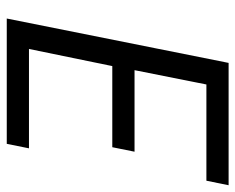

<svg xmlns="http://www.w3.org/2000/svg" viewBox="-84 -612 696 568"><g transform="rotate(90 264.0 -328.0)"><path d="M34.8 0 166.1 -656.3H528L514.6 -590.6H229.9L187.6 -378H428.8L415.5 -312.2H175.5L124.8 -65.7H418.8L405.5 0Z"/></g></svg>

Font: Source Sans 3
Style: Italic
Weight: 200
Italic angle: -11°
Designer: Paul D. Hunt
Foundry: Adobe
Version: Version 3.046;hotconv 1.0.118;makeotfexe 2.5.65603